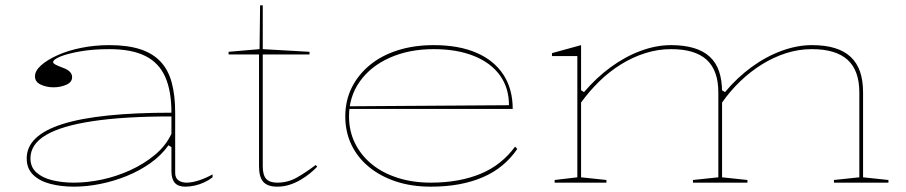

<svg xmlns="http://www.w3.org/2000/svg" viewBox="-20 -684 3392 719"><path d="M389 -515Q457 -515 504 -500Q551 -485 580.5 -454Q610 -423 623 -375Q636 -327 636 -262V-37Q636 -17 648.5 -8.5Q661 0 678 0Q700 0 726.5 -9Q753 -18 776 -31V-20Q762 -9 744.5 -1Q727 7 709 11Q691 15 674 15Q647 15 634.5 0.5Q622 -14 622 -43Q622 -76 622 -92Q622 -108 622 -116.5Q622 -125 622 -133L611 -140Q584 -102 543 -73Q502 -44 453.5 -24.5Q405 -5 354.5 5Q304 15 257 15Q209 15 168.5 4.5Q128 -6 104 -29.5Q80 -53 80 -91Q80 -177 214.5 -219.5Q349 -262 622 -262Q622 -344 598.5 -396.5Q575 -449 524 -474.5Q473 -500 389 -500Q328 -500 280 -491.5Q232 -483 205.5 -472Q179 -461 179 -451Q179 -447 187 -442.5Q195 -438 216 -430Q250 -418 250 -395Q250 -376 228 -366.5Q206 -357 180 -357Q155 -357 133 -367Q111 -377 111 -398Q111 -419 134 -439.5Q157 -460 196 -477.5Q235 -495 285 -505Q335 -515 389 -515ZM622 -248Q446 -248 328.5 -230.5Q211 -213 152.5 -178.5Q94 -144 94 -91Q94 -58 116.5 -38Q139 -18 176 -9Q213 0 257 0Q307 0 361.5 -11.5Q416 -23 467.5 -46.5Q519 -70 560 -104Q601 -138 622 -183Z M1018 15Q982 15 966 -3Q950 -21 950 -61V-480H836V-490L952 -500L954 -664H964V-500L1139 -490V-480H964V-61Q964 -28 977 -14Q990 0 1018 0Q1058 0 1091.5 -19Q1125 -38 1162 -66L1168 -60Q1157 -48 1141 -35Q1125 -22 1105.5 -10.5Q1086 1 1064 8Q1042 15 1018 15Z M1604 -515Q1698 -515 1764 -486.5Q1830 -458 1865 -404.5Q1900 -351 1900 -276H1287V-286L1886 -290Q1886 -355 1852 -402Q1818 -449 1754.5 -474.5Q1691 -500 1604 -500Q1512 -500 1440 -468Q1368 -436 1327.5 -379Q1287 -322 1287 -248Q1287 -193 1309.5 -147.5Q1332 -102 1372.5 -69Q1413 -36 1469.5 -18Q1526 0 1593 0Q1647 0 1694 -8.5Q1741 -17 1780.5 -33.5Q1820 -50 1852 -75.5Q1884 -101 1909 -135L1917 -126Q1893 -91 1861 -64.5Q1829 -38 1788.5 -20.5Q1748 -3 1699.5 6Q1651 15 1593 15Q1521 15 1462.5 -4.5Q1404 -24 1361.5 -59Q1319 -94 1296 -142Q1273 -190 1273 -248Q1273 -307 1297 -355.5Q1321 -404 1364.5 -440Q1408 -476 1469 -495.5Q1530 -515 1604 -515Z M2057 0V-10L2142 -20V-474H2047V-485L2156 -515V-346L2167 -339Q2213 -393 2267 -432.5Q2321 -472 2379 -493.5Q2437 -515 2493 -515Q2542 -515 2578.5 -504Q2615 -493 2638.5 -471Q2662 -449 2673 -416Q2684 -383 2684 -338V-20L2779 -10V0H2575V-10L2670 -20V-338Q2670 -420 2626.5 -460Q2583 -500 2493 -500Q2444 -500 2396.5 -485Q2349 -470 2305.5 -443Q2262 -416 2224.5 -379.5Q2187 -343 2156 -300V-20L2251 -10V0ZM3103 0V-10L3198 -20V-338Q3198 -420 3154 -460Q3110 -500 3020 -500Q2971 -500 2924 -485Q2877 -470 2833.5 -443Q2790 -416 2752 -379.5Q2714 -343 2684 -300V-346L2695 -339Q2740 -393 2794 -432.5Q2848 -472 2906.5 -493.5Q2965 -515 3020 -515Q3070 -515 3106 -504Q3142 -493 3165.5 -471Q3189 -449 3200.5 -416Q3212 -383 3212 -338V-20L3307 -10V0Z"/></svg>

Font: Kalnia SemiExpanded Thin
Style: Regular
Weight: 250
Width: 6
Designer: Frida Medrano
Foundry: Frida Medrano
Version: Version 1.105